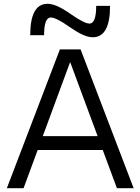

<svg xmlns="http://www.w3.org/2000/svg" viewBox="-20 -990 739 1010"><path d="M16 0 295 -730H404L683 0H595L350 -661H348L104 0ZM145 -201V-274H555V-201ZM468 -794Q444 -794 414.5 -807.5Q385 -821 343 -850Q311 -873 286 -885.5Q261 -898 247 -898Q230 -898 221 -875.5Q212 -853 212 -805H139Q139 -970 230 -970Q254 -970 284 -956.5Q314 -943 355 -914Q388 -891 412.5 -878.5Q437 -866 451 -866Q468 -866 477 -889Q486 -912 486 -959H559Q559 -794 468 -794Z"/></svg>

Font: M PLUS 2 Thin
Style: Regular
Weight: 400
Version: Version 1.001